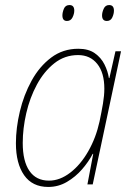

<svg xmlns="http://www.w3.org/2000/svg" viewBox="-20 -730 525 760"><path d="M171 10Q108 10 75.5 -36.5Q43 -83 43 -163Q43 -223 58.5 -288.5Q74 -354 105 -410.5Q136 -467 182.5 -502Q229 -537 290 -537Q330 -537 355 -519.5Q380 -502 393.5 -475Q407 -448 411 -421H413L437 -527H459L347 0H326L349 -121H347Q331 -90 305 -60Q279 -30 245 -10Q211 10 171 10ZM174 -15Q217 -15 258 -46.5Q299 -78 329.5 -131.5Q360 -185 374 -249Q382 -287 387.5 -319.5Q393 -352 393 -379Q393 -442 365 -477Q337 -512 289 -512Q236 -512 195 -479.5Q154 -447 126 -395Q98 -343 84 -282Q70 -221 70 -164Q70 -92 96.5 -53.5Q123 -15 174 -15ZM403 -647Q384 -647 384 -669Q384 -681 390.5 -695.5Q397 -710 412 -710Q431 -710 431 -688Q431 -675 424.5 -661Q418 -647 403 -647ZM245 -647Q227 -647 227 -669Q227 -681 233 -695.5Q239 -710 255 -710Q274 -710 274 -688Q274 -675 267 -661Q260 -647 245 -647Z"/></svg>

Font: Noto Sans SemiCondensed Thin
Style: Italic
Weight: 100
Width: 4
Italic angle: -12°
Designer: Monotype Design Team
Foundry: Monotype Imaging Inc.
Version: Version 2.013; ttfautohint (v1.8.4.7-5d5b)